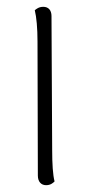

<svg xmlns="http://www.w3.org/2000/svg" viewBox="-20 -534 268 563"><path d="M133 -94 131 -487C131 -504 122 -514 107 -514C94 -514 87 -508 82 -504C87 -484 90 -451 90 -412L91 -19C91 -1 101 9 115 9C128 9 135 3 140 -2C135 -21 133 -54 133 -94Z"/></svg>

Font: Arima Koshi ExtraLight
Style: Regular
Weight: 275
Designer: Joana Correia and Natanael Gama
Foundry: NDISCOVER
Version: Version 1.019;PS 001.019;hotconv 1.0.88;makeotf.lib2.5.64775